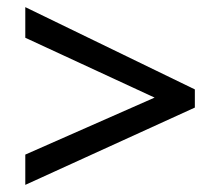

<svg xmlns="http://www.w3.org/2000/svg" viewBox="-20 -632 618 539"><path d="M51 -198 414 -358 51 -526V-612L527 -381V-330L51 -113Z"/></svg>

Font: Noto Sans Hebrew Thin Medium
Style: Regular
Weight: 500
Version: Version 3.001